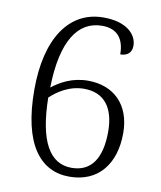

<svg xmlns="http://www.w3.org/2000/svg" viewBox="-83 -790 724 866"><g transform="rotate(10 279.5 -357.0)"><path d="M293 10C427 10 499 -86 499 -225C499 -356 420 -431 302 -431C231 -431 177 -401 139 -371C143 -585 211 -686 322 -686C392 -686 424 -643 424 -573C457 -573 476 -591 476 -621C476 -673 428 -724 322 -724C164 -724 70 -584 70 -350C70 -99 160 10 293 10ZM296 -31C196 -31 141 -125 138 -325C168 -353 221 -392 291 -392C384 -392 431 -329 431 -220C431 -98 386 -31 296 -31Z"/></g></svg>

Font: Noto Serif Georgian Light
Style: Regular
Weight: 300
Designer: Monotype Design Team, Akaki Razmadze
Foundry: Google LLC
Version: Version 2.003